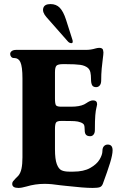

<svg xmlns="http://www.w3.org/2000/svg" viewBox="-20 -913 583 943"><path d="M40 -10Q40 -17 44 -22.5Q48 -28 56 -36Q63 -42 70 -50Q81 -63 85.6 -85Q90.3 -107 90.3 -140V-528Q90.3 -586 80 -608Q71 -628 50 -628H48Q40 -628 35 -634Q30 -640 30 -648Q30 -656 37.5 -662Q45 -668 60 -668H403Q426 -668 449 -675Q453 -676 457.5 -677Q462 -678 467 -678Q483 -678 486 -668Q488 -660 488 -656Q488 -646 485 -625Q482 -604 479.5 -576Q477 -548 477 -518Q477 -502 470 -493.5Q463 -485 452 -485Q438 -485 432.5 -494.5Q427 -504 427 -525Q427 -544 424 -557.5Q421 -571 412 -579Q398 -591 374.5 -594.5Q351 -598 301 -598H290Q265 -598 257.5 -590.5Q250 -583 250 -558V-429Q250 -403 255 -396Q260 -389 280 -389H329Q370 -389 393 -400L405 -407Q412 -412 420.5 -416Q429 -420 437 -420Q457 -420 457 -401L455 -390L454 -386Q450 -371 448 -346.5Q446 -322 446 -274Q446 -260 439.5 -252Q433 -244 423 -244Q409 -244 402.5 -251Q396 -258 396 -274Q396 -293 392.5 -300Q389 -307 376 -312Q363.4 -317 346.2 -318Q329 -319 280 -319Q261 -319 255.5 -311.5Q250 -304 250 -279V-180Q250 -131 259 -107Q268 -83 282.5 -76.5Q297 -70 320 -70H340Q391 -70 423 -88Q455 -106 469 -129.5Q483 -153 483 -171Q483 -187 490.5 -195Q498 -203 509 -203Q533 -203 533 -175Q533 -153 520.5 -112.5Q508 -72 485 -10Q480 3 469.5 6.5Q459.1 10 435 10Q392 10 305 0L277 -3Q232 -10 199 -10Q153 -10 110 3Q86 10 70 10Q40 10 40 -10ZM312 -711 208 -829Q187 -853 192.5 -873Q198 -893 228 -893Q256 -893 273.5 -875Q291 -857 304 -817L335 -720Q338 -712 337 -706.5Q336 -701 331 -701Q320 -701 312 -711Z"/></svg>

Font: Raigarh
Style: Regular
Weight: 400
Designer: jaikishan Patel
Foundry: MagicType
Version: Version 1.000;FEAKit 1.0